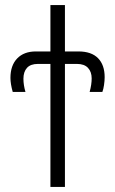

<svg xmlns="http://www.w3.org/2000/svg" viewBox="-20 -734 451 754"><path d="M178 -483H129Q100 -483 86 -467.5Q72 -452 72 -425Q72 -400 80 -373H30Q21 -405 21 -428Q21 -477 47.5 -504.5Q74 -532 121 -532H178V-714H235V-532H288Q339 -532 365 -505.5Q391 -479 391 -431Q391 -417 388.5 -400Q386 -383 382 -373H332Q340 -402 340 -426Q340 -452 325.5 -467.5Q311 -483 282 -483H235V0H178Z"/></svg>

Font: Noto Sans Display Light Narrow
Style: Regular
Weight: 300
Width: 4
Designer: Monotype Design team
Foundry: Monotype Imaging Inc.
Version: Version 1.000